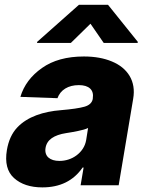

<svg xmlns="http://www.w3.org/2000/svg" viewBox="-20 -795 626 824"><path d="M9.6 -151.3Q19.9 -211.6 53.6 -247.5Q70.3 -265.3 91.3 -278.4Q112.2 -291.5 136.2 -300.4Q160.2 -309.3 186.4 -314.6Q212.7 -320 240.4 -322.1Q311.1 -328.1 342.3 -337Q373.6 -345.9 378.2 -370.7V-372.5Q382.5 -400.2 366.7 -415Q350.9 -429.7 318.5 -429.7Q284.1 -429.7 260.1 -415Q236.2 -400.2 226.6 -373.6L67.5 -379.3Q89.8 -453.8 160.2 -503.2Q229.8 -552.6 340.2 -552.6Q409.1 -552.6 460.2 -531.2Q485.8 -520.6 505 -505Q524.1 -489.3 536.2 -469.1Q548.3 -448.9 552.4 -424.2Q556.5 -399.5 551.5 -370.7L489.3 0H326L338.8 -76H334.5Q275.9 9.2 161.9 9.2Q84.5 9.2 40.1 -30.9Q-3.9 -70.7 9.6 -151.3ZM139.6 -615.4 318.9 -774.5H443.5L571.4 -615.4L570.7 -610.8H425.1L368.3 -693.2L284.1 -610.8H138.8ZM235.1 -104.4Q255.3 -104.4 274.3 -110.6Q293.3 -116.8 308.9 -128.6Q324.6 -140.3 335.4 -156.8Q346.2 -173.3 349.8 -193.9L358 -245.7Q350.1 -241.8 339.5 -238.8Q328.8 -235.8 315.3 -233Q301.5 -230.1 288.5 -227.8Q275.6 -225.5 263.5 -223.7Q224.8 -217.7 202.2 -202.1Q179.7 -186.4 175.4 -159.8Q173.3 -146.7 176.7 -136.2Q180 -125.7 187.9 -118.8Q195.7 -111.9 207.7 -108.1Q219.8 -104.4 235.1 -104.4Z"/></svg>

Font: Inter P Extra Bold
Style: Italic
Weight: 800
Italic angle: 9.39999°
Designer: Rasmus Andersson
Foundry: rsms
Version: Version 3.018;git-588b23468